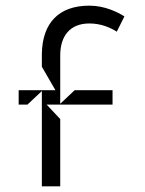

<svg xmlns="http://www.w3.org/2000/svg" viewBox="-20 -663 513 679"><path d="M46 -293H77L128 -341V-4H193V-242L145 -293H378V-344H244L193 -296V-467C193 -535 227 -580 296 -580C338 -580 371 -565 393 -551L420 -605C396 -620 351 -643 296 -643C189 -643 130 -583 128 -473V-427L176 -344H46Z"/></svg>

Font: Charger Static
Style: 2
Weight: 1000
Designer: Jasper
Foundry: KineticPlasma Fonts/Cannot Into Space Fonts
Version: Version 1.1